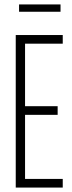

<svg xmlns="http://www.w3.org/2000/svg" viewBox="-20 -846 325 866"><path d="M51 0V-688H263V-649H93V-367H240V-328H93V-39H263V0ZM66 -793V-826H253V-793Z"/></svg>

Font: Saira Ultra Condensed ExLight
Style: Regular
Weight: 200
Width: 1
Designer: Hector Gatti with collaboration of the Omnibus-Type team
Foundry: Omnibus-Type
Version: Version 1.001; ttfautohint (v1.8)